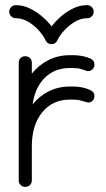

<svg xmlns="http://www.w3.org/2000/svg" viewBox="-20 -728 414 748"><path d="M104 -25Q104 -14 96.5 -7Q89 0 78 0Q68 0 60.5 -7Q53 -14 53 -25V-484Q53 -495 60.5 -502Q68 -509 78 -509Q89 -509 96.5 -502Q104 -495 104 -484V-441Q130 -474 168 -493.5Q206 -513 252 -513H264Q303 -513 332 -500Q348 -493 348 -476Q348 -465 339.5 -457.5Q331 -450 321 -451Q309 -455 296 -459Q283 -463 264 -463H252Q193 -463 154.5 -425Q116 -387 107 -321Q133 -354 170.5 -372.5Q208 -391 252 -391H264Q302 -391 332 -377Q348 -370 348 -354Q348 -342 339.5 -334.5Q331 -327 321 -329Q309 -332 296 -336Q283 -340 264 -340H252Q185 -340 144.5 -290.5Q104 -241 104 -157ZM158 -570Q150 -588 132.5 -608Q115 -628 91 -642.5Q67 -657 42 -657Q31 -657 23.5 -664.5Q16 -672 16 -682Q16 -693 23.5 -700.5Q31 -708 42 -708Q70 -708 96.5 -695Q123 -682 145 -663Q167 -644 181 -625Q195 -644 216.5 -663Q238 -682 264.5 -695Q291 -708 320 -708Q330 -708 337.5 -700.5Q345 -693 345 -682Q345 -672 337.5 -664.5Q330 -657 320 -657Q294 -657 270.5 -642.5Q247 -628 229 -608Q211 -588 203 -570Q196 -556 181 -556Q165 -556 158 -570Z"/></svg>

Font: Libertine Sup
Style: Regular
Weight: 400
Designer: Bastien Sozeau
Foundry: NBR — Bastien Sozeau
Version: Version 2.003; ttfautohint (v1.8.4.7-5d5b);gftools[0.9.33]